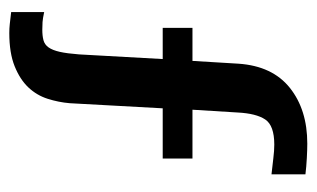

<svg xmlns="http://www.w3.org/2000/svg" viewBox="-154 -415 681 413"><g transform="rotate(90 186.5 -208.5)"><path d="M40 -282H111L117 -381Q122 -454 169 -491.5Q216 -529 289 -529Q301 -529 320 -528Q339 -527 355 -525V-452Q336 -454 320 -456Q304 -458 291 -458Q250 -458 237 -438.5Q224 -419 222 -379L216 -282H321V-218H213L202 -18Q200 6 192.5 29.5Q185 53 168 71Q151 89 122.5 100.5Q94 112 51 112Q41 112 32 111Q23 110 6 108V37Q20 40 27.5 40.5Q35 41 44 41Q57 41 66.5 38.5Q76 36 82 27.5Q88 19 91.5 3.5Q95 -12 97 -38L107 -218H40Z"/></g></svg>

Font: Zilla Slab SemiBold
Style: Regular
Weight: 600
Designer: Typotheque.com
Foundry: Typotheque type foundry
Version: Version 1.1; 2017